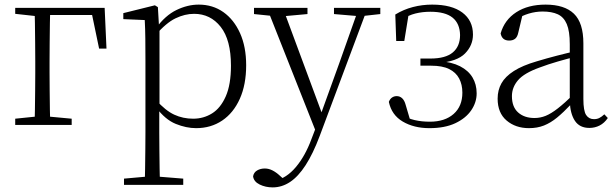

<svg xmlns="http://www.w3.org/2000/svg" viewBox="-20 -542 2670 833"><path d="M130 0Q131 -24 131.5 -64.5Q132 -105 132.5 -148.5Q133 -192 133 -226V-275Q133 -312 132.5 -357Q132 -402 131.5 -443Q131 -484 130 -508H198Q197 -484 196.5 -443Q196 -402 195.5 -357Q195 -312 195 -275V-226Q195 -192 195.5 -148.5Q196 -105 196.5 -64.5Q197 -24 198 0ZM163 -477V-508H434L442 -331H410L374 -504L405 -477ZM46 0V-27L153 -38H173L291 -27V0ZM46 -482V-508H163V-470H155Z M518 260V233L630 223H651L775 233V260ZM608 260Q609 229 609.5 189.5Q610 150 610.5 108.5Q611 67 611 32V-278Q611 -330 610.5 -374Q610 -418 608 -455L515 -459V-485L652 -519L665 -511L670 -425L672 -420V-80L671 -71V32Q671 66 671.5 107.5Q672 149 672.5 189Q673 229 674 260ZM831 14Q788 14 742.5 -4.5Q697 -23 658 -75H645L657 -108Q698 -62 736 -44.5Q774 -27 818 -27Q863 -27 900 -50Q937 -73 959.5 -124Q982 -175 982 -257Q982 -369 937.5 -425.5Q893 -482 822 -482Q782 -482 741.5 -462.5Q701 -443 654 -389L645 -420H657Q697 -475 745.5 -498.5Q794 -522 842 -522Q903 -522 949 -489.5Q995 -457 1021.5 -398Q1048 -339 1048 -259Q1048 -175 1020.5 -113.5Q993 -52 944 -19Q895 14 831 14Z M1163 271Q1132 271 1106.5 258.5Q1081 246 1078 223Q1081 206 1095.5 197.5Q1110 189 1129 189Q1146 189 1162.5 197.5Q1179 206 1195 221L1223 246L1193 259L1173 242Q1223 231 1263.5 183Q1304 135 1331 62L1359 -11L1362 -19L1452 -268L1537 -508H1575L1367 48Q1338 125 1306 174.5Q1274 224 1238.5 247.5Q1203 271 1163 271ZM1356 43 1138 -508H1207L1379 -44L1385 -30ZM1082 -481V-508H1314V-481L1204 -471H1180ZM1429 -481V-508H1630V-481L1549 -472H1535Z M1843 14Q1776 14 1727.5 -14.5Q1679 -43 1667 -100Q1672 -113 1681 -119Q1690 -125 1701 -125Q1715 -125 1725 -115.5Q1735 -106 1740 -87L1763 -9L1718 -45Q1749 -28 1779 -21Q1809 -14 1845 -14Q1910 -14 1948 -47.5Q1986 -81 1986 -140Q1986 -175 1972 -201.5Q1958 -228 1928.5 -242.5Q1899 -257 1850 -257H1804V-288H1847Q1913 -288 1944.5 -314.5Q1976 -341 1976 -390Q1975 -440 1943.5 -465.5Q1912 -491 1847 -491Q1813 -491 1782.5 -483.5Q1752 -476 1722 -456L1754 -487L1734 -364H1699L1695 -479Q1731 -501 1771.5 -511.5Q1812 -522 1855 -522Q1940 -522 1986 -487.5Q2032 -453 2032 -392Q2032 -345 1997.5 -310Q1963 -275 1883 -269L1885 -277Q1940 -273 1976 -254.5Q2012 -236 2030 -206Q2048 -176 2048 -137Q2048 -98 2024.5 -63.5Q2001 -29 1955.5 -7.5Q1910 14 1843 14Z M2275 14Q2217 14 2178 -19Q2139 -52 2139 -114Q2139 -151 2155.5 -180.5Q2172 -210 2209.5 -234Q2247 -258 2309 -276Q2352 -289 2396.5 -300.5Q2441 -312 2481 -321V-297Q2441 -287 2399.5 -275Q2358 -263 2321 -249Q2254 -225 2227.5 -194Q2201 -163 2201 -125Q2201 -78 2228 -54Q2255 -30 2299 -30Q2324 -30 2347.5 -39.5Q2371 -49 2400.5 -72Q2430 -95 2470 -134L2476 -89H2457Q2425 -55 2397 -32Q2369 -9 2340 2.5Q2311 14 2275 14ZM2537 13Q2495 13 2474.5 -17.5Q2454 -48 2452 -102V-106V-350Q2452 -407 2439 -437.5Q2426 -468 2400 -480Q2374 -492 2334 -492Q2304 -492 2274 -483Q2244 -474 2212 -454L2248 -482L2229 -402Q2225 -382 2215 -374Q2205 -366 2189 -366Q2158 -366 2152 -397Q2169 -456 2220 -489Q2271 -522 2347 -522Q2429 -522 2470 -482.5Q2511 -443 2511 -354V-113Q2511 -61 2523 -43Q2535 -25 2557 -25Q2570 -25 2580 -30Q2590 -35 2602 -46L2617 -30Q2602 -8 2581.5 2.5Q2561 13 2537 13Z"/></svg>

Font: Noto Serif SC ExtraLight
Style: Regular
Weight: 200
Designer: Ryoko NISHIZUKA 西塚涼子 (kana & ideographs); Frank Grießhammer (Latin, Greek & Cyrillic); Wenlong ZHANG 张文龙 (bopomofo); San
Foundry: Adobe
Version: Version 2.002-H1;hotconv 1.1.0;makeotfexe 2.6.0